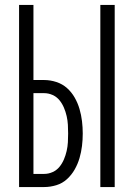

<svg xmlns="http://www.w3.org/2000/svg" viewBox="-20 -755 540 775"><path d="M385 0V-735H443V0ZM57 0V-735H115V-432H158Q183 -432 207.5 -424Q232 -416 250.5 -399.5Q269 -383 281.5 -361Q294 -339 301 -315Q308 -291 311 -266Q314 -241 314 -216Q314 -191 311 -166Q308 -141 301 -117Q294 -93 281.5 -71Q269 -49 250.5 -32Q232 -15 207.5 -7.5Q183 0 158 0ZM115 -53H158Q176 -53 192.5 -60.5Q209 -68 220 -81.5Q231 -95 238 -111.5Q245 -128 249 -145.5Q253 -163 254 -180.5Q255 -198 255 -216Q255 -234 254 -251.5Q253 -269 249 -286.5Q245 -304 238 -320.5Q231 -337 220 -350.5Q209 -364 192.5 -371.5Q176 -379 158 -379H115Z"/></svg>

Font: Iosevka Fixed SS04 Light
Style: Regular
Weight: 300
Monospace: yes
Designer: Belleve Invis
Foundry: Belleve Invis
Version: Version 32.5.0